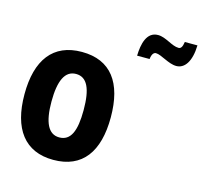

<svg xmlns="http://www.w3.org/2000/svg" viewBox="-132 -1108 1324 1263"><g transform="rotate(15 529.5 -476.5)"><path d="M693 -795H778C782 -833 797 -843 809 -843C846 -843 905 -796 959 -796C1014 -796 1056 -850 1059 -963H973C968 -928 958 -915 943 -915C896 -915 846 -962 792 -962C714 -962 695 -875 693 -795ZM631 -358C631 -593 535 -725 337 -725C141 -725 43 -592 43 -359C43 -124 142 10 337 10C535 10 631 -124 631 -358ZM227 -358C227 -500 262 -575 337 -575C413 -575 446 -502 446 -358C446 -214 414 -143 337 -143C262 -143 227 -217 227 -358Z"/></g></svg>

Font: Noto Sans Thai Looped Condensed Black
Style: Regular
Weight: 900
Width: 3
Designer: Sasikarn Vongin, Ben Mitchell
Foundry: The Fontpad Ltd
Version: Version 1.001